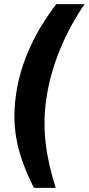

<svg xmlns="http://www.w3.org/2000/svg" viewBox="-20 -743 427 924"><path d="M143 161H248C200 8 182 -123 203 -267C227 -435 298 -593 387 -723H251C153 -596 79 -446 57 -287C31 -108 74 21 143 161Z"/></svg>

Font: United Sans ExtraBold
Style: Italic
Weight: 800
Italic angle: -8°
Designer: Pablo Impallari, Rodrigo Fuenzalida (Modified by Dan O. Williams)
Version: Version 1.000;PS 001.000;hotconv 1.0.88;makeotf.lib2.5.64775